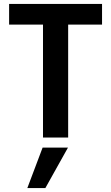

<svg xmlns="http://www.w3.org/2000/svg" viewBox="-20 -694 560 969"><path d="M495 -570H324V0H197V-570H26V-674H495ZM209 255H118L195 51H323Z"/></svg>

Font: Hind Jalandhar SemiBold
Style: Regular
Weight: 600
Designer: Namrata Goyal
Foundry: Indian Type Foundry
Version: Version 0.702;PS 1.0;hotconv 1.0.81;makeotf.lib2.5.63406